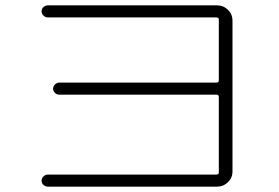

<svg xmlns="http://www.w3.org/2000/svg" viewBox="-20 -718 1040 716"><path d="M787 -67Q796 -67 796 -75V-356Q796 -365 787 -365H201Q192 -365 185 -371.5Q178 -378 178 -387Q178 -396 185 -403Q192 -410 201 -410H787Q796 -410 796 -418V-645Q796 -653 787 -653H158Q149 -653 142 -660Q135 -667 135 -676Q135 -685 142 -691.5Q149 -698 158 -698H790Q813 -698 830 -681.5Q847 -665 847 -642V-78Q847 -55 830 -38.5Q813 -22 790 -22H158Q149 -22 142 -28.5Q135 -35 135 -44Q135 -53 142 -60Q149 -67 158 -67Z"/></svg>

Font: Rounded Mplus 1c Light
Style: Regular
Weight: 300
Version: Version 1.059.20150529